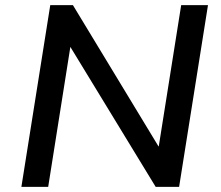

<svg xmlns="http://www.w3.org/2000/svg" viewBox="-20 -725 858 745"><path d="M63 0 175 -705H263L595 -157H596L683 -705H787L675 0H584L253 -543L167 0Z"/></svg>

Font: Nunito Sans 7pt SemiBold
Style: Italic
Weight: 600
Italic angle: -9°
Designer: Vernon Adams
Foundry: Vernon Adams
Version: Version 3.101;gftools[0.9.27]